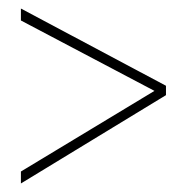

<svg xmlns="http://www.w3.org/2000/svg" viewBox="-20 -578 439 450"><path d="M29 -176V-148L369 -355V-377L29 -558V-530L342 -365Z"/></svg>

Font: Noto Sans Myanmar UI ExtraCondensed Thin
Style: Regular
Weight: 100
Width: 2
Designer: Monotype Design Team
Foundry: Monotype Imaging Inc.
Version: Version 2.103